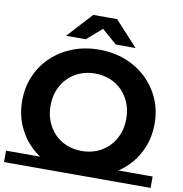

<svg xmlns="http://www.w3.org/2000/svg" viewBox="-98 -991 1040 1094"><g transform="rotate(10 422.0 -444.0)"><path d="M423 12Q340 12 269.5 -15Q199 -42 147.5 -91Q96 -140 67.5 -206Q39 -272 39 -350Q39 -428 67.5 -494Q96 -560 148 -609Q200 -658 270 -685Q340 -712 422 -712Q505 -712 574.5 -685Q644 -658 695.5 -609Q747 -560 776 -494.5Q805 -429 805 -350Q805 -272 776 -205.5Q747 -139 695.5 -90.5Q644 -42 574.5 -15Q505 12 423 12ZM422 -126Q469 -126 508.5 -142Q548 -158 578 -188Q608 -218 624.5 -259Q641 -300 641 -350Q641 -400 624.5 -441Q608 -482 578.5 -512Q549 -542 509 -558Q469 -574 422 -574Q375 -574 335.5 -558Q296 -542 266 -512Q236 -482 219.5 -441Q203 -400 203 -350Q203 -301 219.5 -259.5Q236 -218 265.5 -188Q295 -158 335 -142Q375 -126 422 -126ZM-2 -53H846V13H-2ZM221 -757 353 -901H491L623 -757H509L371 -877H473L335 -757Z"/></g></svg>

Font: Montserrat Underline Thin
Style: Bold
Weight: 700
Version: Version 9.000